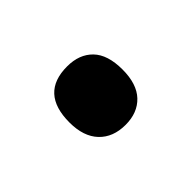

<svg xmlns="http://www.w3.org/2000/svg" viewBox="-43 -236 348 348"><g transform="rotate(-45 131.0 -62.0)"><path d="M63 -62Q63 -137 132 -137Q163 -137 181 -118.5Q199 -100 199 -62Q199 -25 181 -6Q163 13 132 13Q100 13 81.5 -6.5Q63 -26 63 -62Z"/></g></svg>

Font: Noto Sans Devanagari UI ExtraCondensed SemiBold
Style: Regular
Weight: 600
Width: 2
Designer: Jelle Bosma - Monotype Design Team
Foundry: Monotype Imaging Inc.
Version: Version 2.004; ttfautohint (v1.8.4.7-5d5b)